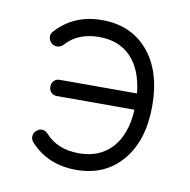

<svg xmlns="http://www.w3.org/2000/svg" viewBox="-58 -478 541 548"><g transform="rotate(10 213.0 -204.0)"><path d="M196 13Q114 13 63 -43Q56 -51 57 -61Q58 -71 66 -77Q73 -84 82.5 -83Q92 -82 99 -74Q134 -35 196 -35Q256 -35 291.5 -74Q327 -113 331 -185H106Q96 -185 89.5 -191.5Q83 -198 83 -208Q83 -219 89.5 -225.5Q96 -232 106 -232H330Q323 -300 288.5 -336Q254 -372 196 -372Q134 -372 99 -332Q92 -325 82.5 -324.5Q73 -324 66 -330Q58 -337 57 -347Q56 -357 63 -364Q114 -421 196 -421Q280 -421 329.5 -363Q379 -305 379 -204Q379 -104 329.5 -45.5Q280 13 196 13Z"/></g></svg>

Font: Kurewa Gothic CJK TC Regular
Style: Regular
Weight: 400
Designer: Max Yao
Foundry: Max-Everyday
Version: Version 1.071; ttfautohint (v1.8.3)